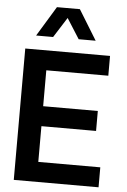

<svg xmlns="http://www.w3.org/2000/svg" viewBox="-64 -1046 725 1092"><g transform="rotate(5 298.5 -500.0)"><path d="M209 -829H112L216 -1000H347L452 -829H355L282 -944ZM187 -637V-432H499V-318H187V-114H541V0H57V-750H541V-637Z"/></g></svg>

Font: Oakes Grotesk
Style: Bold
Weight: 600
Designer: Samuel Oakes
Foundry: Samuel Oakes
Version: Version 1.000;PS 001.000;hotconv 1.0.88;makeotf.lib2.5.64775